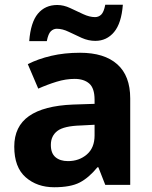

<svg xmlns="http://www.w3.org/2000/svg" viewBox="-20 -778 639 808"><path d="M317 -556Q419 -556 473.5 -507.5Q528 -459 528 -364V0H423L394 -74H390Q354 -30 315.5 -10Q277 10 208 10Q136 10 88 -32Q40 -74 40 -161Q40 -246 102 -289.5Q164 -333 287 -338L378 -341V-358Q378 -407 355.5 -426.5Q333 -446 294 -446Q257 -446 218 -434Q179 -422 141 -405L97 -508Q140 -530 195.5 -543Q251 -556 317 -556ZM321 -250Q249 -248 221.5 -227Q194 -206 194 -168Q194 -133 213.5 -116.5Q233 -100 266 -100Q313 -100 345.5 -128Q378 -156 378 -208V-253ZM103 -605Q109 -684 139.5 -720.5Q170 -757 221 -757Q248 -757 275.5 -744Q303 -731 330 -718.5Q357 -706 380 -706Q395 -706 406 -716.5Q417 -727 423 -758H497Q491 -680 460 -643Q429 -606 381 -606Q352 -606 324 -618.5Q296 -631 269.5 -644Q243 -657 219 -657Q205 -657 194 -646.5Q183 -636 177 -605Z"/></svg>

Font: Noto Sans Georgian Bold
Style: Regular
Weight: 700
Designer: Monotype Design Team, Akaki Razmadze
Foundry: Google LLC
Version: Version 2.005; ttfautohint (v1.8.4.7-5d5b)